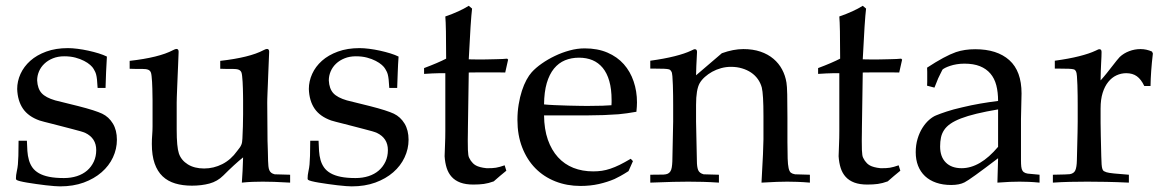

<svg xmlns="http://www.w3.org/2000/svg" viewBox="-20 -643 4099 676"><path d="M45.4 -147.5H74.7Q75.2 -128.4 76.4 -111.3Q77.6 -94.2 81.8 -79.6Q85.9 -64.9 94.2 -53.2Q102.5 -41.5 116.9 -33.2Q131.3 -24.9 152.8 -20.5Q174.3 -16.1 205.1 -16.1Q230 -16.1 251 -22.9Q272 -29.8 286.9 -42.7Q301.8 -55.7 310.3 -74Q318.8 -92.3 318.8 -114.7Q318.8 -156.7 279.8 -175.3Q275.9 -177.2 263.4 -180.9Q251 -184.6 234.4 -188.7Q217.8 -192.9 199.5 -197.8Q181.2 -202.6 164.6 -206.8Q147.9 -210.9 135.7 -214.1Q123.5 -217.3 119.1 -218.8Q79.6 -232.9 60.8 -260.5Q42 -288.1 40.5 -329.6Q40.5 -356.9 52.2 -382.8Q64 -408.7 86.7 -429Q109.4 -449.2 142.8 -461.4Q176.3 -473.6 219.2 -473.6Q233.9 -473.6 252.9 -471.2Q272 -468.8 291 -464.6Q310.1 -460.4 327.4 -455.1Q344.7 -449.7 356.4 -443.8Q354.5 -416 353.5 -388.9Q352.5 -361.8 351.6 -333.5H323.7Q322.8 -352.1 321.5 -362.8Q320.3 -373.5 318.6 -380.1Q316.9 -386.7 314.7 -390.9Q312.5 -395 309.6 -400.4Q306.2 -406.7 297.6 -414.3Q289.1 -421.9 275.9 -428.7Q262.7 -435.5 245.4 -440.2Q228 -444.8 206.1 -444.8Q184.1 -444.8 166.5 -437.7Q148.9 -430.7 136.5 -418.9Q124 -407.2 117.4 -391.8Q110.8 -376.5 110.8 -359.9Q112.3 -330.6 126.7 -314.9Q141.1 -299.3 174.3 -289.6L255.4 -269.5Q286.1 -261.7 307.4 -254.9Q328.6 -248 339.8 -242.7Q363.3 -231.4 377.4 -208Q391.6 -184.6 391.6 -150.9Q391.6 -118.7 377.7 -88.9Q363.8 -59.1 337.6 -36.4Q311.5 -13.7 274.7 -0.2Q237.8 13.2 191.4 13.2Q184.6 13.2 171.1 12.2Q157.7 11.2 141.4 9.3Q125 7.3 107.7 4.9Q90.3 2.4 75.7 0Q61 -2.4 50.5 -5.1Q40 -7.8 38.1 -9.8Q36.1 -11.2 36.1 -14.6Q36.1 -26.4 39.1 -39.6Q42 -52.7 43 -64Q43.9 -73.7 44.7 -94.5Q45.4 -115.2 45.4 -147.5Z M1001.5 -27.8V0Q969.2 -2 945.3 -2.7Q921.4 -3.4 904.8 -3.4Q886.7 -3.4 868.4 -2.7Q850.1 -2 831.5 0Q834.5 -39.6 835.9 -88.9Q806.6 -65.4 766.1 -24.9Q745.6 -4.4 717.5 3.2Q689.5 10.7 655.8 10.7Q623 10.7 596.9 2.9Q570.8 -4.9 552.5 -22.2Q534.2 -39.6 524.4 -67.6Q514.6 -95.7 514.6 -136.2Q514.6 -153.3 515.9 -168.5Q517.1 -183.6 517.1 -198.2V-281.7Q517.1 -282.7 517.1 -289.8Q517.1 -296.9 516.8 -307.6Q516.6 -318.4 516.4 -330.8Q516.1 -343.3 515.4 -354.7Q514.6 -366.2 513.7 -375.2Q512.7 -384.3 511.2 -387.7Q508.8 -394.5 501.7 -397.5Q494.6 -400.4 479 -400.4Q465.3 -400.4 454.8 -400.4Q444.3 -400.4 436.5 -400.9V-428.7Q540 -440.4 588.9 -466.3Q597.2 -470.7 601.1 -470.7Q608.9 -470.7 608.9 -460.9Q608.9 -460 608.4 -447.5Q607.9 -435.1 607.2 -416.7Q606.4 -398.4 605.5 -376.5Q604.5 -354.5 603.8 -335Q603 -315.4 602.5 -300.8Q602.1 -286.1 602.1 -281.7V-186.5Q602.1 -125.5 609.9 -102.5Q618.2 -78.6 641.4 -64.2Q664.6 -49.8 698.7 -49.8Q732.4 -49.8 762.7 -65.2Q793 -80.6 814.9 -111.3Q820.8 -118.7 824.2 -123.5Q827.6 -128.4 829.6 -133.1Q831.5 -137.7 832.3 -142.8Q833 -147.9 833.5 -155.3Q834.5 -177.2 835.2 -198Q835.9 -218.8 835.9 -240.7V-281.7Q835.9 -282.7 835.9 -289.8Q835.9 -296.9 835.7 -307.6Q835.4 -318.4 835.2 -330.8Q835 -343.3 834.2 -354.7Q833.5 -366.2 832.5 -375.2Q831.5 -384.3 830.1 -387.7Q827.6 -394.5 820.6 -397.5Q813.5 -400.4 797.9 -400.4Q784.2 -400.4 773.7 -400.4Q763.2 -400.4 755.4 -400.9V-428.7Q858.9 -440.4 907.7 -466.3Q916 -470.7 919.9 -470.7Q927.7 -470.7 927.7 -460.9Q926.3 -415.5 924.3 -377.9Q923.8 -361.8 923.1 -346.2Q922.4 -330.6 921.9 -317.4Q921.4 -304.2 921.1 -294.7Q920.9 -285.2 920.9 -281.7L921.9 -147Q921.9 -143.6 922.4 -132.6Q922.9 -121.6 923.1 -109.6Q923.3 -97.7 923.6 -88.1Q923.8 -78.6 923.8 -77.6Q924.3 -66.4 925 -58.1Q925.8 -49.8 928.2 -43.9Q930.7 -38.1 935.1 -34.7Q939.5 -31.2 947.3 -29.3Q950.2 -28.8 1001.5 -27.8Z M1072.3 -147.5H1101.6Q1102.1 -128.4 1103.3 -111.3Q1104.5 -94.2 1108.6 -79.6Q1112.8 -64.9 1121.1 -53.2Q1129.4 -41.5 1143.8 -33.2Q1158.2 -24.9 1179.7 -20.5Q1201.2 -16.1 1231.9 -16.1Q1256.8 -16.1 1277.8 -22.9Q1298.8 -29.8 1313.7 -42.7Q1328.6 -55.7 1337.2 -74Q1345.7 -92.3 1345.7 -114.7Q1345.7 -156.7 1306.6 -175.3Q1302.7 -177.2 1290.3 -180.9Q1277.8 -184.6 1261.2 -188.7Q1244.6 -192.9 1226.3 -197.8Q1208 -202.6 1191.4 -206.8Q1174.8 -210.9 1162.6 -214.1Q1150.4 -217.3 1146 -218.8Q1106.4 -232.9 1087.6 -260.5Q1068.8 -288.1 1067.4 -329.6Q1067.4 -356.9 1079.1 -382.8Q1090.8 -408.7 1113.5 -429Q1136.2 -449.2 1169.7 -461.4Q1203.1 -473.6 1246.1 -473.6Q1260.7 -473.6 1279.8 -471.2Q1298.8 -468.8 1317.9 -464.6Q1336.9 -460.4 1354.2 -455.1Q1371.6 -449.7 1383.3 -443.8Q1381.3 -416 1380.4 -388.9Q1379.4 -361.8 1378.4 -333.5H1350.6Q1349.6 -352.1 1348.4 -362.8Q1347.2 -373.5 1345.5 -380.1Q1343.8 -386.7 1341.6 -390.9Q1339.4 -395 1336.4 -400.4Q1333 -406.7 1324.5 -414.3Q1315.9 -421.9 1302.7 -428.7Q1289.6 -435.5 1272.2 -440.2Q1254.9 -444.8 1232.9 -444.8Q1210.9 -444.8 1193.4 -437.7Q1175.8 -430.7 1163.3 -418.9Q1150.9 -407.2 1144.3 -391.8Q1137.7 -376.5 1137.7 -359.9Q1139.2 -330.6 1153.6 -314.9Q1168 -299.3 1201.2 -289.6L1282.2 -269.5Q1313 -261.7 1334.2 -254.9Q1355.5 -248 1366.7 -242.7Q1390.1 -231.4 1404.3 -208Q1418.5 -184.6 1418.5 -150.9Q1418.5 -118.7 1404.5 -88.9Q1390.6 -59.1 1364.5 -36.4Q1338.4 -13.7 1301.5 -0.2Q1264.6 13.2 1218.3 13.2Q1211.4 13.2 1198 12.2Q1184.6 11.2 1168.2 9.3Q1151.9 7.3 1134.5 4.9Q1117.2 2.4 1102.5 0Q1087.9 -2.4 1077.4 -5.1Q1066.9 -7.8 1064.9 -9.8Q1063 -11.2 1063 -14.6Q1063 -26.4 1065.9 -39.6Q1068.8 -52.7 1069.8 -64Q1070.8 -73.7 1071.5 -94.5Q1072.3 -115.2 1072.3 -147.5Z M1473.1 -382.8V-403.3Q1498 -412.6 1517.3 -420.9Q1536.6 -429.2 1550.8 -436.5Q1550.8 -552.7 1547.9 -585Q1598.6 -602.5 1630.4 -622.6L1642.1 -612.8Q1637.2 -572.8 1630.4 -434.1Q1649.9 -433.6 1661.6 -433.6Q1673.3 -433.6 1677.2 -433.6Q1679.7 -433.6 1691.9 -433.8Q1704.1 -434.1 1727.5 -434.6Q1740.2 -435.1 1749.8 -435.3Q1759.3 -435.5 1765.6 -436.5L1769 -433.1L1758.8 -387.7Q1743.2 -388.2 1729 -388.2Q1714.8 -388.2 1702.1 -388.2Q1689.5 -388.2 1671.6 -388.2Q1653.8 -388.2 1630.4 -387.7L1627.4 -189Q1627.4 -187 1627.4 -180.4Q1627.4 -173.8 1627.2 -166.5Q1627 -159.2 1627 -153.1Q1627 -147 1627 -145.5Q1627 -126 1627.4 -115Q1627.9 -104 1628.9 -97.4Q1629.9 -90.8 1632.1 -86.9Q1634.3 -83 1637.7 -77.1Q1641.1 -72.3 1645.3 -68.1Q1649.4 -64 1655.5 -60.5Q1661.6 -57.1 1670.7 -54.7Q1679.7 -52.2 1692.9 -50.8Q1703.6 -50.8 1711.4 -51Q1719.2 -51.3 1726.1 -52.5Q1732.9 -53.7 1740.2 -55.7Q1747.6 -57.6 1756.8 -61L1762.7 -42Q1751.5 -32.7 1740.2 -23.4Q1729 -14.2 1718.3 -4.4Q1699.7 2.4 1683.6 4.6Q1667.5 6.8 1646.5 6.8Q1619.6 6.8 1600.8 -0.2Q1582 -7.3 1570.3 -20.3Q1558.6 -33.2 1552.7 -51.5Q1546.9 -69.8 1545.4 -92.8Q1545.9 -112.8 1546.9 -135Q1547.9 -157.2 1547.9 -182.6V-385.3H1527.8Q1515.6 -385.3 1502 -384.5Q1488.3 -383.8 1473.1 -382.8Z M2208.5 -75.7 2192.9 -40.5Q2176.3 -29.8 2164.1 -23.2Q2151.9 -16.6 2143.6 -12.7Q2118.7 -2 2088.6 4.9Q2058.6 11.7 2023.9 11.7Q1976.1 11.7 1935.3 -4.4Q1894.5 -20.5 1865 -50.5Q1835.4 -80.6 1818.6 -123.8Q1801.8 -167 1801.8 -220.7Q1801.8 -249.5 1806.2 -275.6Q1810.5 -301.8 1817.6 -323.5Q1824.7 -345.2 1833.7 -361.8Q1842.8 -378.4 1852.1 -388.7Q1866.2 -404.3 1887.5 -419.2Q1908.7 -434.1 1933.6 -446Q1958.5 -458 1985.4 -465.3Q2012.2 -472.7 2038.6 -472.7Q2084 -472.7 2118.7 -457.8Q2153.3 -442.9 2176.3 -417Q2199.2 -391.1 2210.9 -356.4Q2222.7 -321.8 2222.7 -282.7Q2222.7 -275.9 2222.2 -267.6Q2221.7 -259.3 2220.7 -249.5Q2185.5 -243.2 2157.7 -240.7Q2131.3 -238.8 2105 -237.8Q2078.6 -236.8 2052.2 -236.8H1895.5Q1896 -188 1908.9 -151.1Q1921.9 -114.3 1944.6 -89.4Q1967.3 -64.5 1998.8 -52Q2030.3 -39.6 2068.4 -39.6Q2084.5 -39.6 2099.1 -41.7Q2113.8 -43.9 2129.2 -49.1Q2144.5 -54.2 2161.9 -62.7Q2179.2 -71.3 2200.7 -84ZM1895.5 -275.4Q1909.2 -273.9 1932.4 -272.9Q1955.6 -272 1979.2 -271.2Q2002.9 -270.5 2022.2 -270.3Q2041.5 -270 2047.4 -270Q2080.1 -270 2101.3 -270.8Q2122.6 -271.5 2132.8 -272.5Q2133.3 -278.3 2133.3 -282.7Q2133.3 -287.1 2133.3 -290.5Q2133.3 -329.6 2125.2 -357.7Q2117.2 -385.7 2102.1 -404.1Q2086.9 -422.4 2065.9 -431.2Q2044.9 -439.9 2018.6 -439.9Q1991.7 -439.9 1969.2 -430.7Q1946.8 -421.4 1930.4 -401.4Q1914.1 -381.3 1905 -350.3Q1896 -319.3 1895.5 -275.4Z M2269.5 0V-27.8L2315.9 -28.3Q2325.7 -28.8 2331.3 -31.5Q2336.9 -34.2 2340.3 -39.6Q2343.8 -44.9 2345.2 -53.7Q2346.7 -62.5 2347.2 -74.7Q2347.2 -81.1 2350.1 -214.8V-272.9Q2350.1 -287.1 2349.9 -305.9Q2349.6 -324.7 2349.1 -342.8Q2348.6 -360.8 2347.4 -374.5Q2346.2 -388.2 2343.8 -391.1Q2341.8 -394 2340.3 -396Q2338.9 -397.9 2333.7 -399.2Q2328.6 -400.4 2317.9 -400.9Q2307.1 -401.4 2287.1 -401.4H2269.5V-429.2Q2319.3 -436 2355.2 -445.1Q2391.1 -454.1 2413.6 -464.8Q2423.8 -470.2 2426.8 -469.7Q2434.1 -469.7 2434.1 -460Q2434.1 -455.1 2432.9 -435.3Q2431.6 -415.5 2430.7 -377.9L2521.5 -455.6Q2562 -470.2 2597.2 -470.2Q2630.9 -470.2 2657.5 -461.2Q2684.1 -452.1 2703.1 -436Q2722.2 -419.9 2733.6 -398.4Q2745.1 -377 2749 -352.1Q2751 -340.8 2751.7 -310.3Q2752.4 -279.8 2752.4 -229.5V-143.1Q2752.4 -106.9 2753.2 -85Q2753.9 -63 2756.6 -51Q2759.3 -39.1 2764.6 -34.9Q2770 -30.8 2779.3 -29.3L2831.5 -27.8V0Q2807.6 -2 2787.6 -2.7Q2767.6 -3.4 2752 -3.4Q2738.3 -3.4 2715.8 -2.7Q2693.4 -2 2661.1 0Q2664.6 -61.5 2666.3 -99.1Q2668 -136.7 2668 -152.3V-234.4Q2668 -311 2662.1 -335Q2657.7 -351.1 2648.2 -364.5Q2638.7 -377.9 2624.5 -387.5Q2610.4 -397 2592.5 -402.3Q2574.7 -407.7 2553.7 -407.7Q2536.1 -407.7 2519 -403.1Q2502 -398.4 2487.5 -390.4Q2473.1 -382.3 2461.7 -372.1Q2450.2 -361.8 2443.4 -350.1Q2430.7 -327.6 2430.7 -273.9V-214.8Q2433.6 -88.4 2433.6 -77.6Q2433.6 -55.7 2438 -44.4Q2442.4 -33.2 2457.5 -29.3Q2460.4 -28.8 2511.2 -27.8V0Q2481.4 -2 2454.8 -2.7Q2428.2 -3.4 2403.3 -3.4Q2382.8 -3.4 2349.9 -2.7Q2316.9 -2 2269.5 0Z M2860.4 -382.8V-403.3Q2885.3 -412.6 2904.5 -420.9Q2923.8 -429.2 2938 -436.5Q2938 -552.7 2935.1 -585Q2985.8 -602.5 3017.6 -622.6L3029.3 -612.8Q3024.4 -572.8 3017.6 -434.1Q3037.1 -433.6 3048.8 -433.6Q3060.5 -433.6 3064.5 -433.6Q3066.9 -433.6 3079.1 -433.8Q3091.3 -434.1 3114.7 -434.6Q3127.4 -435.1 3137 -435.3Q3146.5 -435.5 3152.8 -436.5L3156.2 -433.1L3146 -387.7Q3130.4 -388.2 3116.2 -388.2Q3102.1 -388.2 3089.4 -388.2Q3076.7 -388.2 3058.8 -388.2Q3041 -388.2 3017.6 -387.7L3014.6 -189Q3014.6 -187 3014.6 -180.4Q3014.6 -173.8 3014.4 -166.5Q3014.2 -159.2 3014.2 -153.1Q3014.2 -147 3014.2 -145.5Q3014.2 -126 3014.6 -115Q3015.1 -104 3016.1 -97.4Q3017.1 -90.8 3019.3 -86.9Q3021.5 -83 3024.9 -77.1Q3028.3 -72.3 3032.5 -68.1Q3036.6 -64 3042.7 -60.5Q3048.8 -57.1 3057.9 -54.7Q3066.9 -52.2 3080.1 -50.8Q3090.8 -50.8 3098.6 -51Q3106.4 -51.3 3113.3 -52.5Q3120.1 -53.7 3127.4 -55.7Q3134.8 -57.6 3144 -61L3149.9 -42Q3138.7 -32.7 3127.4 -23.4Q3116.2 -14.2 3105.5 -4.4Q3086.9 2.4 3070.8 4.6Q3054.7 6.8 3033.7 6.8Q3006.8 6.8 2988 -0.2Q2969.2 -7.3 2957.5 -20.3Q2945.8 -33.2 2939.9 -51.5Q2934.1 -69.8 2932.6 -92.8Q2933.1 -112.8 2934.1 -135Q2935.1 -157.2 2935.1 -182.6V-385.3H2915Q2902.8 -385.3 2889.2 -384.5Q2875.5 -383.8 2860.4 -382.8Z M3270 -334.5 3244.1 -341.3Q3244.6 -346.7 3244.6 -354.5Q3244.6 -362.3 3244.6 -372.1Q3244.6 -382.3 3244.6 -390.4Q3244.6 -398.4 3244.1 -404.8Q3306.6 -445.8 3345.7 -459.5Q3376 -469.7 3413.6 -469.7Q3490.7 -469.7 3533.7 -431.2Q3576.7 -392.6 3576.7 -314L3574.7 -224.6V-79.1Q3574.7 -65.4 3575.7 -56.2Q3576.7 -46.9 3580.3 -41.5Q3584 -36.1 3590.6 -33.7Q3597.2 -31.2 3608.4 -30.8L3640.1 -27.8V0Q3619.6 -2 3602.3 -2.7Q3585 -3.4 3569.8 -3.4Q3555.2 -3.4 3535.9 -2.7Q3516.6 -2 3491.7 0L3494.1 -85.9Q3395.5 -10.7 3376 -1Q3357.9 8.3 3329.1 8.3Q3299.3 8.3 3276.1 0.2Q3252.9 -7.8 3236.8 -22.9Q3220.7 -38.1 3212.4 -59.3Q3204.1 -80.6 3204.1 -106.9Q3204.1 -132.8 3210.7 -154.5Q3217.3 -176.3 3227.8 -192.9Q3238.3 -209.5 3251 -220.7Q3263.7 -231.9 3275.9 -236.8Q3290 -242.7 3312.7 -250.2Q3335.4 -257.8 3367.7 -265.1Q3399.9 -272.9 3431.4 -278.3Q3462.9 -283.7 3494.1 -287.6Q3494.1 -318.4 3487.8 -342.8Q3481.4 -367.2 3467 -384Q3452.6 -400.9 3430.2 -409.9Q3407.7 -418.9 3375.5 -418.9Q3360.8 -418.9 3348.1 -416.7Q3335.4 -414.6 3325.2 -411.1Q3314.9 -407.7 3307.9 -404.1Q3300.8 -400.4 3298.3 -397.9L3289.6 -380.4Q3282.2 -366.2 3278.1 -354.5Q3273.9 -342.8 3270 -334.5ZM3494.1 -257.8Q3450.7 -250.5 3418.5 -242.7Q3386.2 -234.9 3363.5 -226.1Q3340.8 -217.3 3326.4 -207.3Q3312 -197.3 3304 -185.1Q3295.9 -172.9 3293 -158.7Q3290 -144.5 3290 -127.4Q3290 -90.8 3310.1 -70.8Q3330.1 -50.8 3365.7 -50.8Q3430.7 -50.8 3494.1 -126Z M3687 0V-27.8Q3714.8 -28.3 3729.5 -28.8Q3744.1 -29.3 3746.6 -29.8Q3761.2 -32.2 3766.1 -43.5Q3771 -54.7 3771.5 -78.6Q3773.4 -144 3773.9 -178Q3774.4 -211.9 3774.4 -214.8V-272.9Q3774.4 -287.1 3774.2 -306.2Q3773.9 -325.2 3773.4 -343.3Q3772.9 -361.3 3771.7 -374.8Q3770.5 -388.2 3768.6 -391.1Q3766.6 -394 3765.4 -396Q3764.2 -397.9 3759 -399.2Q3753.9 -400.4 3742.9 -400.9Q3731.9 -401.4 3711.4 -401.4H3693.8V-429.2Q3743.7 -436 3779.5 -445.1Q3815.4 -454.1 3837.9 -464.8Q3848.1 -470.2 3851.1 -469.7Q3858.4 -469.7 3858.4 -460Q3858.4 -445.8 3856.9 -420.7Q3855.5 -395.5 3855 -359.9Q3865.7 -371.6 3876.2 -384.8Q3886.7 -397.9 3895.8 -409.7Q3904.8 -421.4 3911.9 -430.2Q3918.9 -439 3922.4 -442.4Q3936.5 -455.6 3955.8 -462.9Q3975.1 -470.2 3995.6 -470.2Q4016.6 -470.2 4036.1 -461.4L4039.1 -454.6Q4035.2 -421.9 4033.2 -393.6Q4031.2 -365.2 4030.8 -340.3H4008.8Q3997.6 -363.8 3982.7 -374.5Q3967.8 -385.3 3945.3 -385.3Q3927.2 -385.3 3910.9 -377.7Q3894.5 -370.1 3882.1 -354.7Q3869.6 -339.4 3862.3 -316.2Q3855 -293 3855 -261.2V-210.9Q3855 -194.8 3855.7 -165.5Q3856.4 -136.2 3857.4 -93.3Q3857.9 -74.7 3858.6 -64.2Q3859.4 -53.7 3861.3 -48.1Q3863.3 -42.5 3866.5 -40.5Q3869.6 -38.6 3875.5 -36.6Q3882.8 -34.2 3902.6 -32.2Q3922.4 -30.3 3954.6 -27.8V0Q3911.6 -2 3875.2 -2.7Q3838.9 -3.4 3808.1 -3.4Q3776.9 -3.4 3746.6 -2.7Q3716.3 -2 3687 0Z"/></svg>

Font: XB Kayhan
Style: Regular
Weight: 400
Designer: Behnam
Foundry: Irmug
Version: Version 7.300 2009